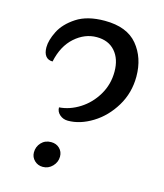

<svg xmlns="http://www.w3.org/2000/svg" viewBox="-118 -864 837 977"><g transform="rotate(15 300.5 -375.0)"><path d="M427 -537Q427 -604 392 -644Q357 -684 295 -684Q232 -684 179.5 -637.5Q127 -591 109 -506Q85 -506 72.5 -522Q60 -538 60 -568Q60 -605 84 -653Q108 -701 164.5 -738Q221 -775 313 -775Q430 -775 485.5 -708Q541 -641 541 -542Q541 -456 498.5 -385.5Q456 -315 391 -275Q326 -235 262 -235Q237 -235 219 -250.5Q201 -266 201 -289Q257 -293 309 -326Q361 -359 394 -414.5Q427 -470 427 -537ZM137 -35Q137 -65 157 -86.5Q177 -108 209 -108Q236 -108 253.5 -91Q271 -74 271 -48Q271 -19 250 3Q229 25 199 25Q173 25 155 7.5Q137 -10 137 -35Z"/></g></svg>

Font: Lemonada Light
Style: Regular
Weight: 300
Designer: Mohamed Gaber (Arabic) Eduardo Tunni (Latin)
Foundry: Kief Type Foundry
Version: Version 3.006